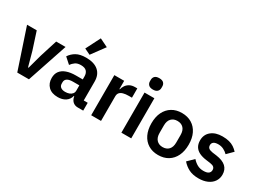

<svg xmlns="http://www.w3.org/2000/svg" viewBox="-44 -1479 2891 2164"><g transform="rotate(30 1402.0 -396.5)"><path d="M338 0H186L12 -522H138L211 -297L262 -111H269L320 -297L391 -522H513Z M1044 0H973Q944 0 921.5 -13.5Q899 -27 886.5 -53Q874 -79 874 -114V-125L906 -90H870Q857 -40 816.5 -14Q776 12 718 12Q638 12 595 -30.5Q552 -73 552 -142Q552 -196 578.5 -231Q605 -266 655 -284Q705 -302 775 -302H864V-340Q864 -383 841 -407.5Q818 -432 767 -432Q722 -432 694.5 -412.5Q667 -393 648 -366L572 -434Q601 -479 649 -506.5Q697 -534 776 -534Q881 -534 936.5 -485.5Q992 -437 992 -348V-102H1044ZM864 -225H782Q732 -225 707 -208.5Q682 -192 682 -161V-144Q682 -113 703 -97Q724 -81 761 -81Q790 -81 813 -89.5Q836 -98 850 -115Q864 -132 864 -156ZM917 -752 791 -581 714 -618 809 -805Z M1276 0H1148V-522H1276V-414H1281Q1288 -442 1304.5 -466.5Q1321 -491 1349.5 -506.5Q1378 -522 1419 -522H1447V-401H1407Q1364 -401 1334.5 -392.5Q1305 -384 1290.5 -366.5Q1276 -349 1276 -320Z M1605 -598Q1566 -598 1548 -616.5Q1530 -635 1530 -662V-682Q1530 -710 1548 -728Q1566 -746 1605 -746Q1644 -746 1662 -728Q1680 -710 1680 -682V-662Q1680 -635 1662 -616.5Q1644 -598 1605 -598ZM1541 0V-522H1669V0Z M2023 12Q1949 12 1894.5 -21.5Q1840 -55 1810.5 -116.5Q1781 -178 1781 -262Q1781 -346 1810.5 -406.5Q1840 -467 1894.5 -500.5Q1949 -534 2023 -534Q2098 -534 2152.5 -500.5Q2207 -467 2236.5 -406.5Q2266 -346 2266 -262Q2266 -178 2236.5 -116.5Q2207 -55 2152.5 -21.5Q2098 12 2023 12ZM2023 -91Q2074 -91 2103 -122.5Q2132 -154 2132 -213V-310Q2132 -369 2103 -400Q2074 -431 2023 -431Q1974 -431 1944.5 -400Q1915 -369 1915 -310V-213Q1915 -154 1944.5 -122.5Q1974 -91 2023 -91Z M2550 12Q2475 12 2424 -13.5Q2373 -39 2334 -84L2412 -160Q2441 -127 2475.5 -108Q2510 -89 2555 -89Q2601 -89 2621.5 -105Q2642 -121 2642 -149Q2642 -172 2627.5 -185.5Q2613 -199 2578 -204L2526 -211Q2470 -218 2431 -237Q2392 -256 2372 -289Q2352 -322 2352 -369Q2352 -445 2406.5 -489.5Q2461 -534 2550 -534Q2601 -534 2637.5 -524.5Q2674 -515 2702 -496.5Q2730 -478 2754 -452L2679 -377Q2656 -401 2624 -417Q2592 -433 2554 -433Q2514 -433 2494.5 -418.5Q2475 -404 2475 -379Q2475 -353 2490.5 -339.5Q2506 -326 2543 -320L2596 -313Q2682 -301 2723.5 -262.5Q2765 -224 2765 -159Q2765 -109 2738.5 -70Q2712 -31 2663.5 -9.5Q2615 12 2550 12Z"/></g></svg>

Font: IBM Plex Sans SemiBold
Style: Regular
Weight: 600
Designer: Mike Abbink, Paul van der Laan, Pieter van Rosmalen
Foundry: Bold Monday
Version: Version 3.201